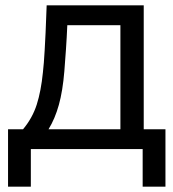

<svg xmlns="http://www.w3.org/2000/svg" viewBox="-20 -556 647 716"><path d="M10 140V-74H66Q101 -116 117 -166Q133 -216 140 -286Q142 -304 143.5 -322.5Q145 -341 146.5 -367.5Q148 -394 150 -434.5Q152 -475 154 -536H516V-74H597V140H512V0H95V140ZM161 -74H429V-462H231Q229 -416 226 -372Q223 -328 220 -291Q214 -217 199.5 -165Q185 -113 161 -74Z"/></svg>

Font: Noto Sans Living
Style: Regular
Weight: 400
Designer: Monotype Design Team
Foundry: Monotype Imaging Inc.
Version: Version 2.013; ttfautohint (v1.8.4.7-5d5b)